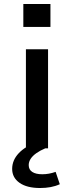

<svg xmlns="http://www.w3.org/2000/svg" viewBox="-20 -744 371 963"><path d="M110 0V-497H221V0ZM97 -609V-724H233V-609ZM181 199Q115 199 78 173Q41 147 41 103Q41 60 73.5 25Q106 -10 170 -34L207 0Q181 11 162 24.5Q143 38 133.5 53Q124 68 124 84Q124 107 142 118.5Q160 130 192 130Q209 130 225.5 127Q242 124 259 118L280 180Q258 190 233.5 194.5Q209 199 181 199Z"/></svg>

Font: Nunito Sans 7pt Expanded Medium
Style: Regular
Weight: 500
Width: 7
Designer: Vernon Adams
Foundry: Vernon Adams
Version: Version 3.101;gftools[0.9.27]